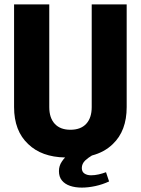

<svg xmlns="http://www.w3.org/2000/svg" viewBox="-20 -706 640 873"><path d="M352 147Q322 147 298.5 139Q275 131 261.5 114.5Q248 98 248 72Q248 48 261 29Q268 18 276 10Q169 8 108 -51Q44 -111 44 -219V-686H204V-219Q204 -170 229 -143Q254 -116 300 -116Q347 -116 372 -143Q397 -170 397 -219V-686H556V-219Q556 -111 493 -51Q455 -14 398 1Q381 11 367 24Q352 39 352 58Q352 75 364 83Q376 91 394 91Q411 91 428.5 87Q446 83 462 77L476 119Q446 133 413.5 140Q381 147 352 147Z"/></svg>

Font: Chivo Mono Medium
Style: Bold
Weight: 700
Monospace: yes
Version: Version 1.008